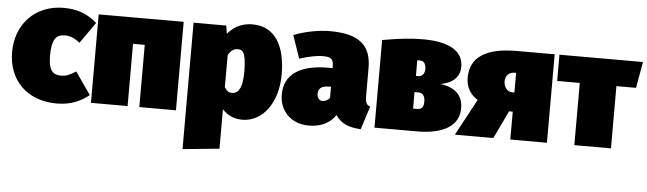

<svg xmlns="http://www.w3.org/2000/svg" viewBox="-49 -743 3904 1159"><g transform="rotate(5 1903.5 -163.5)"><path d="M297 -557C122 -557 8 -433 8 -264C8 -98 119 22 303 22C387 22 449 -6 498 -46L404 -181C367 -158 346 -148 316 -148C272 -148 238 -163 238 -263C238 -365 266 -392 318 -392C347 -392 377 -381 408 -355L498 -483C447 -529 383 -557 297 -557Z M802 0H1024V-536H509V0H731V-377H802Z M1440 -557C1395 -557 1337 -544 1290 -487L1282 -536H1084V230L1306 208V-31C1338 4 1378 22 1427 22C1553 22 1641 -103 1641 -270C1641 -448 1574 -557 1440 -557ZM1352 -134C1334 -134 1321 -141 1306 -164V-359C1324 -391 1344 -400 1363 -400C1389 -400 1415 -394 1415 -266C1415 -165 1387 -134 1352 -134Z M2160 -184V-355C2160 -492 2088 -557 1908 -557C1846 -557 1758 -542 1690 -514L1738 -375C1791 -393 1846 -403 1875 -403C1931 -403 1944 -392 1944 -343V-336H1916C1743 -336 1652 -270 1652 -151C1652 -51 1723 22 1830 22C1890 22 1952 4 1992 -56C2025 -5 2074 12 2145 17L2190 -124C2166 -133 2160 -148 2160 -184ZM1900 -133C1881 -133 1867 -150 1867 -173C1867 -208 1888 -223 1934 -223H1944V-155C1934 -143 1918 -133 1900 -133Z M2601 -297C2679 -311 2717 -353 2717 -412C2717 -511 2625 -557 2472 -557C2396 -557 2324 -548 2227 -531V0H2486C2636 0 2738 -51 2738 -161C2738 -235 2698 -284 2601 -297ZM2466 -428C2490 -428 2502 -408 2502 -380C2502 -352 2488 -333 2463 -333H2449V-428ZM2476 -135H2449V-235H2475C2499 -235 2513 -215 2513 -185C2513 -156 2506 -135 2476 -135Z M3042 -536C2855 -536 2761 -473 2761 -350C2761 -289 2791 -246 2833 -221L2714 0H2947L3028 -169H3050V0H3272V-536ZM3038 -285C3002 -285 2985 -317 2985 -348C2985 -376 3002 -404 3042 -404H3050V-285Z M3807 -536H3301V-377H3438V0H3660V-377H3779Z"/></g></svg>

Font: Fira Sans Ultra
Style: Regular
Weight: 950
Designer: Carrois Corporate & Edenspiekermann AG
Foundry: Carrois Corporate GbR & Edenspiekermann AG
Version: Version 4.203;PS 004.203;hotconv 1.0.88;makeotf.lib2.5.64775